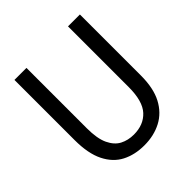

<svg xmlns="http://www.w3.org/2000/svg" viewBox="-206 -920 1085 1085"><g transform="rotate(-45 337.0 -377.5)"><path d="M333 13Q257 13 199 -17Q141 -47 108 -113.5Q75 -180 75 -287V-768H171V-285Q171 -203 193 -156.5Q215 -110 251.5 -91Q288 -72 334 -72Q412 -72 457.5 -121Q503 -170 503 -283V-768H598V-280Q598 -179 564 -114.5Q530 -50 470 -18.5Q410 13 333 13Z"/></g></svg>

Font: Yaldevi Medium
Style: Regular
Weight: 500
Designer: Sol Matas, Rajitha Manaperi, Kosala Senevirathne
Foundry: Mooniak
Version: Version 1.100